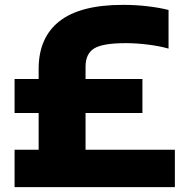

<svg xmlns="http://www.w3.org/2000/svg" viewBox="-20 -770 772 790"><path d="M40 0V-154H139V-305H40V-445H139V-486.5Q139 -615.5 224.8 -682.8Q310.5 -750 486 -750Q539 -750 587.5 -744.2Q636 -738.5 673.5 -729V-570Q637 -580.5 588.8 -586.5Q540.5 -592.5 497.5 -592.5Q402.5 -592.5 367.2 -570.5Q332 -548.5 332 -496V-445H566V-305H332V-154H699.5V0Z"/></svg>

Font: Encode Sans SemiExpanded SemiExpanded ExtraBold
Style: Regular
Weight: 800
Width: 6
Designer: Multiple Designers
Foundry: Impallari Type
Version: Version 3.000; ttfautohint (v1.8.3) -l 8 -r 50 -G 200 -x 14 